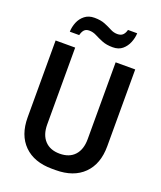

<svg xmlns="http://www.w3.org/2000/svg" viewBox="-160 -985 921 1097"><g transform="rotate(20 300.0 -437.0)"><path d="M289 10Q180 10 119 -50.5Q58 -111 58 -219V-686H177V-219Q177 -156 209.5 -121Q242 -86 300 -86Q359 -86 391 -121Q423 -156 423 -219V-686H542V-219Q542 -111 481 -50.5Q420 10 311 10ZM117 -761Q118 -791 129.5 -819Q141 -847 164.5 -865.5Q188 -884 223 -884Q261 -884 287 -873.5Q313 -863 333.5 -852Q354 -841 376 -841Q398 -841 409.5 -852.5Q421 -864 426 -884H482Q481 -856 469.5 -827.5Q458 -799 435.5 -780Q413 -761 377 -761Q339 -761 312 -772Q285 -783 264 -794Q243 -805 220 -805Q201 -805 190.5 -794.5Q180 -784 174 -761Z"/></g></svg>

Font: Chivo Mono Medium
Style: Regular
Weight: 500
Monospace: yes
Designer: Hector Gatti
Foundry: Omnibus-Type
Version: Version 1.008